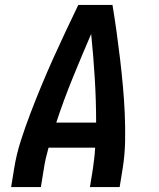

<svg xmlns="http://www.w3.org/2000/svg" viewBox="-20 -755 640 775"><path d="M25 0 37 -74Q46 -131 64 -187Q82 -243 103 -298Q124 -353 147 -408.5Q170 -464 194.5 -518.5Q219 -573 244.5 -627Q270 -681 296 -735H434Q443 -681 450.5 -627Q458 -573 464.5 -518Q471 -463 476 -408.5Q481 -354 483.5 -298Q486 -242 485 -186Q484 -130 475 -74L463 0H343L355 -74Q358 -95 360.5 -116.5Q363 -138 364 -159H176Q170 -138 165 -116.5Q160 -95 157 -74L145 0ZM207 -260H368Q368 -350 362.5 -439.5Q357 -529 348 -618Q310 -530 273.5 -440.5Q237 -351 207 -260Z"/></svg>

Font: Zed Sans Extended
Style: Bold Italic
Weight: 700
Width: 7
Italic angle: -9°
Designer: Belleve Invis
Foundry: Belleve Invis
Version: Version 1.0.0; ttfautohint (v1.8.4)